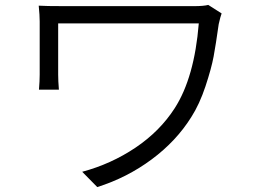

<svg xmlns="http://www.w3.org/2000/svg" viewBox="-20 -721 1040 772"><path d="M817.4 -701.2 871.1 -667Q866.2 -654.3 859.4 -624Q847.7 -541 838.9 -493.7Q830.1 -446.3 806.2 -374Q782.2 -301.8 749 -250Q688.5 -153.3 589.8 -80.1Q491.2 -6.8 371.1 31.2L310.5 -30.3Q426.8 -61.5 524.9 -127.4Q623 -193.4 682.6 -286.1Q761.7 -409.2 779.3 -627H213.9V-420.9Q213.9 -395.5 216.8 -360.4H136.7Q139.6 -395.5 139.6 -420.9V-634.8Q139.6 -659.2 135.7 -698.2Q162.1 -696.3 240.2 -696.3H759.8Q797.9 -696.3 817.4 -701.2Z"/></svg>

Font: GenEi Gothic M SemiLight
Style: Regular
Weight: 350
Designer: o_tamon (Modified); [Source Han Sans]
Ryoko NISHIZUKA  (kana & ideographs); Paul D. Hunt (Latin, Greek & Cyrillic); Wenl
Version: Version 1.1a;Original Version 1.004